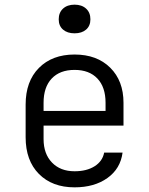

<svg xmlns="http://www.w3.org/2000/svg" viewBox="-20 -794 640 824"><path d="M300 10Q204 10 147 -47.5Q90 -105 90 -205V-345Q90 -445 147 -502.5Q204 -560 300 -560Q396 -560 453 -503.5Q510 -447 510 -353V-255H167V-197Q167 -134 203 -96.5Q239 -59 300 -59Q352 -59 386 -80.5Q420 -102 427 -139H506Q497 -70 441 -30Q385 10 300 10ZM167 -318H433V-353Q433 -420 398 -457Q363 -494 300 -494Q237 -494 202 -457Q167 -420 167 -353ZM300 -651Q269 -651 250.5 -667Q232 -683 232 -711Q232 -740 250.5 -757Q269 -774 300 -774Q331 -774 349.5 -757Q368 -740 368 -711Q368 -683 349.5 -667Q331 -651 300 -651Z"/></svg>

Font: JetBrains Mono NL Light
Style: Regular
Weight: 300
Monospace: yes
Designer: Philipp Nurullin, Konstantin Bulenkov
Foundry: JetBrains
Version: Version 2.305; ttfautohint (v1.8.4.7-5d5b)